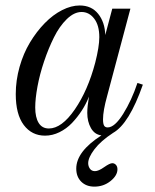

<svg xmlns="http://www.w3.org/2000/svg" viewBox="-20 -488 570 708"><path d="M394 -456.1H460.9L375 -133.8Q359.9 -79.6 359.9 -47.9Q359.9 -31.7 363.8 -24.9Q367.7 -18.1 377 -18.1Q402.8 -18.1 434.1 -67.9Q465.3 -117.7 486.8 -182.1L506.8 -175.8Q456.1 -31.2 397 2Q351.6 31.7 328.4 62.3Q305.2 92.8 305.2 113.8Q305.2 125 311.5 134Q317.9 143.1 330.1 143.1Q343.3 143.1 364 128.4Q384.8 113.8 394 113.8Q401.9 113.8 407.5 119.9Q413.1 126 413.1 136.2Q413.1 159.2 387.5 179.7Q361.8 200.2 328.1 200.2Q297.9 200.2 279.5 181.9Q261.2 163.6 261.2 133.8Q261.2 70.8 354 11.2Q329.1 8.3 315.4 -15.6Q301.8 -39.6 301.8 -71.8Q301.8 -94.7 308.1 -131.8Q297.4 -104.5 281.5 -80.1Q265.6 -55.7 245.4 -34.4Q225.1 -13.2 199.2 -0.5Q173.3 12.2 146 12.2Q97.2 12.2 67.6 -27.1Q38.1 -66.4 38.1 -141.1Q38.1 -191.4 52.2 -241.5Q66.4 -291.5 90.6 -331.5Q114.7 -371.6 145 -402.6Q175.3 -433.6 209 -450.7Q242.7 -467.8 273.9 -467.8Q317.4 -467.8 342 -437Q366.7 -406.2 368.2 -358.9ZM160.2 -14.2Q207.5 -14.2 255.9 -84.5Q304.2 -154.8 331.1 -256.8Q346.2 -315.9 346.2 -351.1Q346.2 -394.5 327.4 -419.2Q308.6 -443.8 280.8 -443.8Q253.4 -443.8 226.3 -417.5Q199.2 -391.1 179 -350.3Q158.7 -309.6 142.6 -261.7Q126.5 -213.9 118.2 -168.9Q109.9 -124 109.9 -91.8Q109.9 -55.2 122.6 -34.7Q135.3 -14.2 160.2 -14.2Z"/></svg>

Font: Flanker Steampunk
Style: Italic
Weight: 400
Italic angle: -12°
Designer: Alexey Kryukov, Leonardo Di Lena
Foundry: Alexey Kryukov, Leonardo Di Lena
Version: 1.210